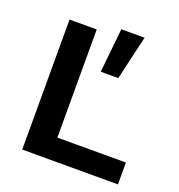

<svg xmlns="http://www.w3.org/2000/svg" viewBox="-127 -808 856 916"><g transform="rotate(20 300.5 -350.5)"><path d="M400 -477H311L334 -701H452ZM572 -111V0H155H86V-660H224V-111Z"/></g></svg>

Font: Work Sans SemiBold
Style: Regular
Weight: 600
Designer: Wei Huang
Foundry: Wei Huang
Version: Version 1.500